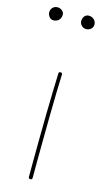

<svg xmlns="http://www.w3.org/2000/svg" viewBox="-120 -797 471 848"><g transform="rotate(15 116.0 -373.5)"><path d="M120.1 -482.4Q127.9 -482.4 127.9 -473.6Q126.5 -439.5 125.2 -390.9Q124 -342.3 123.3 -287.4Q122.6 -232.4 122.1 -178Q121.6 -123.5 121.3 -77.1Q121.1 -30.8 121.1 0Q121.1 8.3 112.3 8.3Q104 8.3 104 0Q104 -30.8 104.2 -77.1Q104.5 -123.5 105 -178Q105.5 -232.4 106.4 -287.6Q107.4 -342.8 108.6 -391.4Q109.9 -439.9 111.3 -474.6Q111.3 -482.4 120.1 -482.4ZM209.5 -724.6Q209.5 -711.4 200.2 -703.6Q190.9 -695.8 178.7 -695.8Q165.5 -695.8 157.2 -705.1Q148.9 -714.4 148.9 -724.1Q148.9 -738.8 156.7 -747.6Q164.6 -756.3 175.3 -756.3Q190.4 -756.3 200 -746.8Q209.5 -737.3 209.5 -724.6ZM63 -730.5Q63 -714.8 53.5 -705.3Q43.9 -695.8 28.3 -695.8Q17.6 -695.8 10 -705.1Q2.4 -714.4 2.4 -726.1Q2.4 -738.8 11.2 -747.6Q20 -756.3 32.7 -756.3Q44.4 -756.3 53.7 -748.8Q63 -741.2 63 -730.5Z"/></g></svg>

Font: Mikhak Thin
Style: Regular
Weight: 100
Designer: Amin Abedi
Version: Version 3.3